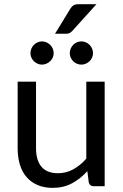

<svg xmlns="http://www.w3.org/2000/svg" viewBox="-20 -902 598 930"><path d="M487 -506.5V0H434Q415 0 410 -18.5L403 -73Q370 -36.5 329 -14.2Q288 8 235 8Q193.5 8 161.8 -5.8Q130 -19.5 108.5 -44.5Q87 -69.5 76.2 -105Q65.5 -140.5 65.5 -183.5V-506.5H154.5V-183.5Q154.5 -126 180.8 -94.5Q207 -63 261 -63Q300.5 -63 334.8 -81.8Q369 -100.5 398 -133.5V-506.5ZM447 -881.5 330.5 -752.5Q323.5 -745 316.8 -741.8Q310 -738.5 299.5 -738.5H246.5L320.5 -859.5Q327.5 -871 335.8 -876.2Q344 -881.5 360 -881.5ZM240 -644.5Q240 -633 235.5 -623Q231 -613 223 -605.5Q215 -598 204.8 -593.5Q194.5 -589 183 -589Q172 -589 162 -593.5Q152 -598 144.2 -605.5Q136.5 -613 132 -623Q127.5 -633 127.5 -644.5Q127.5 -656 132 -666.5Q136.5 -677 144.2 -684.8Q152 -692.5 162 -697Q172 -701.5 183 -701.5Q194.5 -701.5 204.8 -697Q215 -692.5 223 -684.8Q231 -677 235.5 -666.5Q240 -656 240 -644.5ZM430.5 -644.5Q430.5 -633 426 -623Q421.5 -613 413.8 -605.5Q406 -598 395.8 -593.5Q385.5 -589 374 -589Q362.5 -589 352.2 -593.5Q342 -598 334.5 -605.5Q327 -613 322.5 -623Q318 -633 318 -644.5Q318 -656 322.5 -666.5Q327 -677 334.5 -684.8Q342 -692.5 352.2 -697Q362.5 -701.5 374 -701.5Q385.5 -701.5 395.8 -697Q406 -692.5 413.8 -684.8Q421.5 -677 426 -666.5Q430.5 -656 430.5 -644.5Z"/></svg>

Font: Lato-Regular
Style: Regular
Weight: 400
Designer: Lukasz Dziedzic with Adam Twardoch and Botio Nikoltchev
Foundry: tyPoland Lukasz Dziedzic
Version: Version 2.015; 2015-08-06; http://www.latofonts.com/